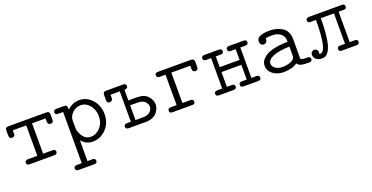

<svg xmlns="http://www.w3.org/2000/svg" viewBox="-28 -1071 3729 1927"><g transform="rotate(-20 1837.0 -107.5)"><path d="M25.9 -347.2V-397Q25.9 -408.2 27.3 -414.1Q28.8 -419.9 36.4 -425.5Q43.9 -431.2 59.1 -431.2H463.9Q473.6 -431.2 479.7 -429.7Q485.8 -428.2 491.9 -420.7Q498 -413.1 498 -398.9V-341.8Q498 -309.6 469.2 -310.1Q437 -310.1 437 -342.8V-377.9H293V-53.2H392.1Q426.3 -53.2 425.8 -26.9Q425.8 -15.6 418.5 -7.8Q411.1 0 395 0H130.9Q97.7 0 98.1 -25.9Q98.1 -52.7 130.9 -53.2H231V-377.9H86.9V-351.1Q86.9 -350.1 87.4 -346.4Q87.9 -342.8 87.9 -340.8Q87.9 -310.1 55.2 -310.1H54.2Q25.9 -310.1 25.9 -347.2Z M540 195.8Q540 168.9 572.8 168.9H625V-377.9H570.8Q540 -377.9 540 -403.8Q540 -430.7 572.8 -431.2H657.7Q685.5 -431.2 686 -396V-379.9Q745.1 -435.1 815.9 -435.1Q894 -435.1 951.4 -372.1Q1008.8 -309.1 1008.8 -215.8Q1008.8 -120.6 947.8 -58.3Q886.7 3.9 805.7 3.9Q733.9 3.9 686 -53.2V168.9H740.7Q770.5 169.9 770.8 196Q771 222.2 738.8 222.2H572.8Q540 221.7 540 195.8ZM686 -184.1Q686 -143.1 717.5 -95.9Q749 -48.8 802.7 -48.8Q859.9 -48.8 903.8 -96.4Q947.8 -144 947.8 -215.8Q947.8 -284.7 907.7 -333.3Q867.7 -381.8 813 -381.8Q759.8 -381.8 722.9 -345Q686 -308.1 686 -267.1Z M1069.8 -342.8V-398.9Q1069.8 -431.2 1101.6 -431.2H1285.6Q1315.4 -431.2 1315.9 -403.8Q1315.9 -377.9 1282.7 -377.9H1279.8V-263.2H1370.6Q1448.7 -263.2 1486.3 -221.7Q1523.9 -180.2 1523.9 -131.8Q1523.9 -113.8 1516.8 -93.5Q1509.8 -73.2 1493.9 -51Q1478 -28.8 1445.8 -14.4Q1413.6 0 1370.6 0H1186Q1156.2 -1 1156 -27.1Q1155.8 -53.2 1189 -53.2H1230V-377.9H1130.9V-347.2Q1130.9 -335.9 1129.9 -330.6Q1128.9 -325.2 1121.8 -317.6Q1114.7 -310.1 1099.6 -310.1H1097.7Q1069.8 -309.6 1069.8 -342.8ZM1279.8 -53.2H1356.9Q1411.1 -53.2 1436.5 -77.6Q1461.9 -102.1 1461.9 -130.9Q1461.9 -160.6 1436.8 -185.8Q1411.6 -210.9 1357.9 -210.9H1279.8Z M1654.8 -53.2H1718.8V-377.9H1654.8Q1625 -378.9 1624.5 -403.8Q1624.5 -430.7 1655.8 -431.2H2010.7Q2043.9 -431.2 2043.9 -398.9Q2043.9 -398.9 2043.9 -341.8Q2043.9 -309.6 2015.6 -310.1H2013.7Q1982.9 -310.1 1982.9 -342.8V-377.9H1780.8V-53.2H1866.7Q1897.5 -53.2 1897.9 -26.9Q1897.9 0 1865.7 0H1654.8Q1624.5 0 1624.5 -25.9Q1624.5 -51.8 1654.8 -53.2Z M2120.6 -26.9Q2120.6 -52.7 2153.8 -53.2H2205.6V-377.9H2150.4Q2120.6 -378.9 2120.6 -403.8Q2120.6 -430.7 2153.8 -431.2H2307.6Q2339.8 -431.2 2339.8 -403.8Q2339.8 -377.9 2306.6 -377.9Q2306.6 -377.9 2255.4 -377.9V-263.2H2467.8V-377.9H2412.6Q2383.8 -378.9 2383.8 -403.8Q2383.8 -430.7 2415.5 -431.2H2570.8Q2603 -431.2 2602.5 -403.8Q2602.5 -377.9 2569.8 -377.9H2517.6V-53.2H2570.8Q2603 -53.2 2602.5 -26.9Q2602.5 0 2570.8 0H2414.6Q2383.8 0 2383.8 -25.9Q2383.8 -52.7 2412.6 -53.2H2467.8V-210.9H2255.4V-53.2H2310.5Q2339.4 -52.2 2339.8 -26.9Q2339.8 0 2307.6 0H2152.8Q2120.6 0 2120.6 -26.9Z M2683.6 -122.1Q2683.6 -147 2696.5 -169.9Q2709.5 -192.9 2740 -215.8Q2770.5 -238.8 2833 -253.4Q2895.5 -268.1 2983.4 -270Q2983.4 -316.9 2963.4 -340.8Q2927.2 -383.8 2856.4 -383.8Q2811.5 -383.8 2787.6 -377.9Q2788.6 -374 2788.6 -365.2Q2788.6 -348.1 2777.6 -337.2Q2766.6 -326.2 2750.5 -326.2Q2733.4 -326.2 2722.4 -338.1Q2711.4 -350.1 2711.4 -367.2Q2711.4 -407.2 2749 -422.1Q2786.6 -437 2855.5 -437Q2886.2 -437 2916.3 -429.4Q2946.3 -421.9 2976.8 -405.5Q3007.3 -389.2 3025.9 -356.2Q3044.4 -323.2 3044.4 -277.8V-76.2Q3044.4 -67.4 3047.4 -63.2Q3050.3 -59.1 3064 -56.2Q3077.6 -53.2 3107.4 -53.2H3120.6Q3134.8 -53.2 3141.6 -44.7Q3148.4 -36.1 3148.4 -26.9Q3148.4 0 3116.7 0H3103.5Q3055.7 0 3030 -7.1Q3004.4 -14.2 2990.7 -36.1Q2934.6 3.9 2845.7 3.9Q2776.9 3.9 2730.2 -31.5Q2683.6 -66.9 2683.6 -122.1ZM2745.6 -122.1Q2745.6 -89.8 2776.1 -69.3Q2806.6 -48.8 2851.6 -48.8Q2894.5 -48.8 2935.5 -64Q2976.6 -79.1 2982.4 -110.8Q2983.4 -115.7 2983.4 -126V-217.8Q2876.5 -215.8 2811 -190.4Q2745.6 -165 2745.6 -122.1Z M3167.5 -63Q3167.5 -81.1 3179 -91.6Q3190.4 -102.1 3205.6 -102.1Q3222.7 -102.1 3233.2 -91.1Q3243.7 -80.1 3243.7 -64.9Q3243.7 -56.2 3239.3 -46.9Q3245.1 -44.9 3251.5 -44.9Q3325.7 -44.9 3325.2 -377.9H3267.6Q3236.8 -378.9 3236.3 -403.8Q3236.3 -430.7 3270.5 -431.2H3621.6Q3652.3 -431.2 3652.3 -403.8Q3652.3 -378.9 3622.6 -377.9H3567.4V-53.2H3620.6Q3652.8 -53.2 3652.3 -26.9Q3652.3 0 3620.6 0H3465.3Q3433.1 0 3433.6 -25.9Q3433.6 -52.7 3462.4 -53.2H3517.6V-377.9H3377.4Q3377.4 -278.8 3369.9 -206.8Q3362.3 -134.8 3350.3 -95Q3338.4 -55.2 3320.3 -31Q3302.2 -6.8 3286.9 -0.5Q3271.5 5.9 3250.5 5.9Q3213.4 5.9 3190.4 -13.7Q3167.5 -33.2 3167.5 -63Z"/></g></svg>

Font: CMU Typewriter Text
Style: Light
Weight: 200
Version: Version 0.7.0